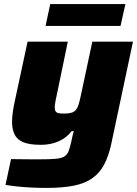

<svg xmlns="http://www.w3.org/2000/svg" viewBox="-20 -714 673 940"><path d="M207 206Q167 206 129.5 204Q92 202 60 198.5Q28 195 7 191L34 65Q58 65 82.5 65.5Q107 66 130.5 66Q154 66 176 66Q224 66 252 63.5Q280 61 294.5 52.5Q309 44 316 25.5Q323 7 330 -25Q332 -36 335 -48.5Q338 -61 341 -72H331Q310 -46 285 -31.5Q260 -17 233.5 -11Q207 -5 179 -5Q125 -5 94.5 -17.5Q64 -30 51.5 -55.5Q39 -81 39 -118Q39 -139 43 -167.5Q47 -196 54 -226L115 -510H312L260 -259Q255 -238 251.5 -218.5Q248 -199 248 -189Q248 -175 252.5 -168.5Q257 -162 267 -160Q277 -158 294 -158Q316 -158 329.5 -162Q343 -166 351.5 -176Q360 -186 365.5 -204.5Q371 -223 377 -252L432 -510H631L524 -6Q511 52 489.5 92.5Q468 133 432 158.5Q396 184 341 195Q286 206 207 206ZM203 -587 226 -694H594L570 -587Z"/></svg>

Font: Saira SemiExpanded ExtraBold
Style: Italic
Weight: 800
Width: 6
Italic angle: -12°
Designer: Hector Gatti with collaboration of the Omnibus-Type team
Foundry: Omnibus-Type
Version: Version 1.101